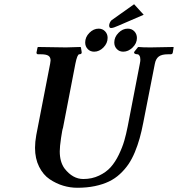

<svg xmlns="http://www.w3.org/2000/svg" viewBox="-20 -867 833 899"><path d="M607.9 -847.2 652.8 -797.9 535.2 -747.1Q510.7 -735.8 500 -735.8Q491.2 -735.8 491.2 -747.1V-750Q493.7 -763.7 502 -772ZM378.9 -668Q378.9 -693.4 398.4 -713.1Q418 -732.9 441.9 -732.9Q460 -732.9 471.9 -720.5Q483.9 -708 483.9 -689.9Q483.9 -664.6 464.4 -644.8Q444.8 -625 420.9 -625Q402.3 -625 390.6 -637.5Q378.9 -649.9 378.9 -668ZM515.1 -668Q515.1 -693.4 534.7 -713.1Q554.2 -732.9 578.1 -732.9Q597.2 -732.9 609.1 -720.2Q621.1 -707.5 621.1 -689Q621.1 -664.1 600.8 -644.5Q580.6 -625 557.1 -625Q538.6 -625 526.9 -637.5Q515.1 -649.9 515.1 -668ZM333 -568.8 274.9 -268.1Q272 -262.7 265.9 -221.4Q259.8 -180.2 259.8 -158.2Q259.8 -108.9 282.2 -78.1Q320.3 -28.8 370.1 -28.8Q410.6 -28.8 443.8 -44.7Q477.1 -60.5 498.3 -84.2Q519.5 -107.9 536.4 -142.8Q553.2 -177.7 562 -208.3Q570.8 -238.8 578.1 -275.9L634.8 -568.8Q637.2 -581.1 637.2 -586.9Q637.2 -599.6 633.1 -606.2Q628.9 -612.8 624 -612.8Q614.7 -612.8 610.1 -616.5Q605.5 -620.1 609.9 -626L625 -645L627.9 -647Q647 -645 684.1 -645L792 -647L793 -645L789.1 -621.1Q787.6 -612.8 778.8 -612.8H766.1Q737.3 -612.8 723.4 -602.3Q709.5 -591.8 705.1 -568.8L650.9 -293Q643.1 -252.4 634 -220Q625 -187.5 611.6 -155Q598.1 -122.6 581.5 -98.1Q564.9 -73.7 541.7 -52.2Q518.6 -30.8 490 -17.1Q461.4 -3.4 424.1 4.4Q386.7 12.2 341.8 12.2Q308.6 12.2 275.9 2.4Q243.2 -7.3 212.6 -27.8Q182.1 -48.3 163.1 -86.4Q144 -124.5 144 -174.8Q144 -202.1 149.9 -234.9L214.8 -568.8Q216.8 -581.5 216.8 -584Q216.8 -599.6 206.3 -606.2Q195.8 -612.8 171.9 -612.8H158.2Q154.8 -612.8 152.6 -615.2Q150.4 -617.7 150.9 -621.1L155.8 -645L158.2 -647Q251 -645 289.1 -645L356.9 -647L358.9 -645L361.8 -627.9Q365.7 -612.8 351.1 -612.8Q341.8 -612.8 333 -568.8Z"/></svg>

Font: Linux Libertine
Style: Bold Italic
Weight: 700
Italic angle: -11.5°
Designer: Philipp H. Poll
Foundry: Philipp H. Poll
Version: Version 4.0.5